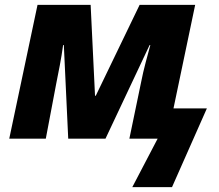

<svg xmlns="http://www.w3.org/2000/svg" viewBox="-20 -569 899 788"><path d="M523 199H686L829 -124H692L781 -549H553L373 -176H370L352 -549H134L18 0H168L211 -227Q218 -262 225.5 -301Q233 -340 239 -384H242L260 0H413L594 -384H597Q589 -355 578 -313.5Q567 -272 559 -231L511 0H627Z"/></svg>

Font: Noto Sans Display Extra
Style: Italic
Weight: 800
Italic angle: -12°
Designer: Monotype Design Team
Foundry: Monotype Imaging Inc.
Version: Version 1.900